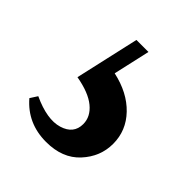

<svg xmlns="http://www.w3.org/2000/svg" viewBox="-92 -64 350 350"><g transform="rotate(45 83.5 111.0)"><path d="M78 58Q119 67 143 92Q167 117 167 151Q167 184 143.5 209.5Q120 235 78 235Q30 235 0 200L9 186Q50 205 76.5 197Q103 189 103 164Q103 145 86 131Q69 117 35 111L63 -13H94Z"/></g></svg>

Font: Bona Nova
Style: Regular
Weight: 400
Designer: Mateusz Machalski
Foundry: Capitalics
Version: Version 4.001; ttfautohint (v1.8.3)